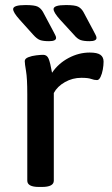

<svg xmlns="http://www.w3.org/2000/svg" viewBox="-20 -738 442 760"><path d="M134 2Q88 2 88 -23V-365Q88 -428 83 -457Q78 -486 78 -496Q78 -506 92 -511.5Q106 -517 123.5 -519Q141 -521 151 -521Q166 -521 172.5 -505.5Q179 -490 186 -450Q211 -487 251.5 -508.5Q292 -530 335 -530Q365 -530 377.5 -521Q390 -512 390 -494Q390 -480 387 -463Q384 -446 378 -433.5Q372 -421 364 -421Q353 -421 341 -425.5Q329 -430 302 -430Q267 -430 237 -413Q207 -396 193 -370V-23Q193 2 146 2ZM334 -575Q312 -575 299 -579.5Q286 -584 272 -601L217 -661Q192 -689 192 -702Q192 -718 241 -718Q277 -718 289.5 -711.5Q302 -705 310 -691L350 -616Q355 -606 358.5 -599.5Q362 -593 362 -588Q362 -575 334 -575ZM174 -575Q151 -575 138.5 -579.5Q126 -584 111 -601L57 -661Q32 -689 32 -702Q32 -718 81 -718Q117 -718 129.5 -711.5Q142 -705 150 -691L190 -616Q195 -606 198.5 -599.5Q202 -593 202 -588Q202 -575 174 -575Z"/></svg>

Font: Asap Semi Expanded Medium
Style: Regular
Weight: 500
Width: 6
Designer: Pablo Cosgaya
Foundry: Omnibus-Type
Version: Version 3.001; ttfautohint (v1.8.4.7-5d5b)